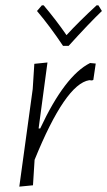

<svg xmlns="http://www.w3.org/2000/svg" viewBox="-20 -692 400 716"><path d="M347 -672 360 -651Q312 -605 236 -521H215Q167 -593 118 -651L136 -672H143Q191 -615 228 -561Q273 -610 340 -672ZM157 -459 124 -213H130Q222 -410 316 -457L337 -455L328 -394L323 -392L313 -393Q224 -379 109 -96L103 -1L52 4L102 -360L108 -454Z"/></svg>

Font: Alegreya Sans Light
Style: Italic
Weight: 300
Italic angle: -7°
Designer: Juan Pablo del Peral
Foundry: Huerta Tipografica
Version: Version 2.007